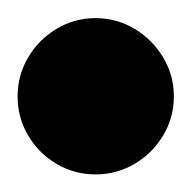

<svg xmlns="http://www.w3.org/2000/svg" viewBox="-57 -1138 215 215"><path d="M-37.3 -1030Q-37.3 -1006.3 -25.5 -986.3Q-13.7 -966.3 6.3 -954.5Q26.3 -942.7 50 -942.7Q73.7 -942.7 93.7 -954.5Q113.7 -966.3 125.7 -986.3Q137.7 -1006.3 137.7 -1030Q137.7 -1053.7 125.7 -1073.7Q113.7 -1093.7 93.7 -1105.7Q73.7 -1117.7 50 -1117.7Q26.3 -1117.7 6.3 -1105.7Q-13.7 -1093.7 -25.5 -1073.7Q-37.3 -1053.7 -37.3 -1030Z"/></svg>

Font: Linefont Thin
Style: Regular
Weight: 100
Monospace: yes
Version: Version 3.002;gftools[0.9.33]